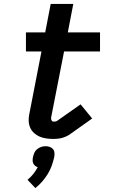

<svg xmlns="http://www.w3.org/2000/svg" viewBox="-20 -695 590 977"><path d="M253 12Q234 12 216 9.5Q198 7 182.5 0.5Q167 -6 154 -17.5Q141 -29 134 -44.5Q127 -60 126 -78Q125 -96 129 -114L191 -433H112V-530H210L238 -675H353L325 -530H489V-433H306L240 -96Q239 -89 242.5 -82.5Q246 -76 253 -76Q258 -76 263 -77Q268 -78 272 -81L390 -164L449 -92L332 -9Q322 -3 312.5 1Q303 5 293 7.5Q283 10 272.5 11Q262 12 253 12ZM160 262 120 220Q137 206 149.5 190Q162 174 172 156Q164 153 158 148Q152 143 149 136Q146 129 146 120.5Q146 112 148 104Q150 93 155 82Q160 71 169.5 63.5Q179 56 190 52.5Q201 49 212 49Q223 49 233 52.5Q243 56 249.5 63.5Q256 71 257 82Q258 93 256 104Q251 126 243.5 147.5Q236 169 223.5 189.5Q211 210 195 228.5Q179 247 160 262Z"/></svg>

Font: Lode Term
Style: Bold Italic
Weight: 700
Italic angle: -11°
Monospace: yes
Designer: Belleve Invis
Foundry: Belleve Invis
Version: Version 29.2.0